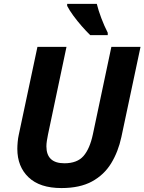

<svg xmlns="http://www.w3.org/2000/svg" viewBox="-20 -954 740 984"><path d="M294.9 9.8Q184.1 9.8 126.5 -45.2Q68.8 -100.1 68.8 -190.9Q68.8 -206.5 70.6 -226.3Q72.3 -246.1 76.2 -263.2L171.9 -713.9H320.8L226.1 -265.1Q222.7 -248 220.2 -232.4Q217.8 -216.8 217.8 -204.1Q217.8 -117.2 310.1 -117.2Q375.5 -117.2 408 -154.5Q440.4 -191.9 456.1 -266.1L550.8 -713.9H700.2L602.1 -252Q585.9 -176.3 549.6 -116.9Q513.2 -57.6 451.2 -23.9Q389.2 9.8 294.9 9.8ZM442.4 -773.9Q421.9 -793.9 398.9 -820.1Q376 -846.2 356 -873.5Q335.9 -900.9 324.2 -923.8V-934.1H476.1Q484.4 -900.4 499 -861.6Q513.7 -822.8 532.2 -786.1V-773.9Z"/></svg>

Font: Open Sans
Style: Bold Italic
Weight: 700
Italic angle: -12°
Designer: Monotype Design Team
Foundry: Monotype Imaging Inc.
Version: Version 3.003; ttfautohint (v1.8.4)